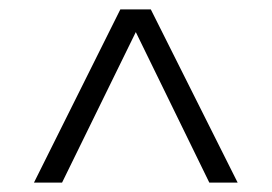

<svg xmlns="http://www.w3.org/2000/svg" viewBox="-20 -760 580 410"><path d="M52.5 -370 237 -740H302L487.5 -370H427L270 -691.5L112.5 -370Z"/></svg>

Font: Encode Sans SemiCondensed SemiCondensed Light
Style: Regular
Weight: 300
Width: 4
Designer: Multiple Designers
Foundry: Impallari Type
Version: Version 3.000; ttfautohint (v1.8.3) -l 8 -r 50 -G 200 -x 14 